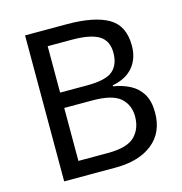

<svg xmlns="http://www.w3.org/2000/svg" viewBox="-106 -810 862 907"><g transform="rotate(-15 325.0 -357.0)"><path d="M301 -714Q435 -714 503.5 -674.5Q572 -635 572 -537Q572 -474 537 -432.5Q502 -391 436 -379V-374Q481 -367 517.5 -348Q554 -329 575 -294Q596 -259 596 -203Q596 -106 529.5 -53Q463 0 348 0H97V-714ZM319 -410Q411 -410 445 -439.5Q479 -469 479 -527Q479 -586 437.5 -611.5Q396 -637 305 -637H187V-410ZM187 -335V-76H331Q426 -76 463 -113Q500 -150 500 -210Q500 -266 461.5 -300.5Q423 -335 324 -335Z"/></g></svg>

Font: Noto Sans Anatolian Hieroglyphs
Style: Regular
Weight: 400
Designer: Monotype Design Team
Foundry: Monotype Imaging Inc.
Version: Version 2.001; ttfautohint (v1.8.4.7-5d5b)